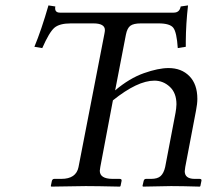

<svg xmlns="http://www.w3.org/2000/svg" viewBox="-20 -693 782 714"><path d="M368.2 -566.9Q370.1 -576.7 370.1 -581.1Q370.1 -606 327.1 -606H243.2Q201.2 -606 182.1 -589.6Q163.1 -573.2 137.2 -514.2L107.9 -519Q133.8 -581.1 160.2 -672.9L186 -668.9Q185.1 -668 185.1 -662.1Q185.1 -646 203.1 -646H626Q647.9 -646 651.9 -668.9L679.2 -672.9Q671.4 -604 670.9 -539.1V-519L641.1 -514.2Q637.2 -573.2 624.5 -589.6Q611.8 -606 569.8 -606H503.9Q477.1 -606 465.1 -597.4Q453.1 -588.9 448.2 -564L408.2 -356.9Q461.4 -401.9 515.1 -420.9Q568.8 -439.9 606.9 -439.9Q654.8 -439.9 684.3 -409.9Q713.9 -379.9 713.9 -325.2Q713.9 -307.1 709 -282.2L668.9 -71.8Q667 -59.6 667 -56.2Q667 -28.3 703.1 -27.8H722.2Q731 -27.8 729 -20L725.1 -1L723.1 1Q655.3 -1 616.2 -1L512.2 1L509.8 -1L514.2 -20Q516.1 -27.8 522.9 -27.8H542Q565.9 -27.8 577.4 -38.3Q588.9 -48.8 594.2 -71.8L632.8 -273.9Q635.7 -290 636.2 -305.2Q636.2 -347.2 611.6 -370.1Q586.9 -393.1 554.2 -393.1Q491.2 -393.1 399.9 -319.8L353 -71.8Q351.1 -62 351.1 -58.1Q351.1 -28.3 397.9 -27.8H424.8Q433.6 -27.8 432.1 -20L428.2 -1L425.8 1Q337.9 -1 298.8 -1L170.9 1L168.9 -1L172.9 -20Q174.8 -27.8 182.1 -27.8H208Q263.2 -27.8 272 -71.8Z"/></svg>

Font: Linux Libertine
Style: Italic
Weight: 400
Italic angle: -12°
Designer: Philipp H. Poll
Foundry: Philipp H. Poll
Version: Version 5.1.6 ; ttfautohint (v0.9)